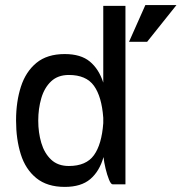

<svg xmlns="http://www.w3.org/2000/svg" viewBox="-20 -723 712 753"><path d="M550 -703H672L557 -559H486ZM234 -511Q297 -511 332.5 -481.5Q368 -452 385 -399V-700H472V0H422Q415 0 407.5 -18.5Q400 -37 394 -62Q388 -87 386 -107Q370 -51 334 -20.5Q298 10 234 10Q165 10 122.5 -24.5Q80 -59 61.5 -118Q43 -177 43 -250V-251Q43 -324 62 -383Q81 -442 123 -476.5Q165 -511 234 -511ZM250 -429Q207 -429 180.5 -404Q154 -379 142 -338Q130 -297 130 -250Q130 -203 142 -162.5Q154 -122 180.5 -97Q207 -72 250 -72Q318 -72 348.5 -114.5Q379 -157 385 -240V-261Q379 -344 348.5 -386.5Q318 -429 250 -429Z"/></svg>

Font: Haskoy Medium
Style: Regular
Weight: 500
Designer: Ertekin Erdin
Foundry: Ertekin Erdin
Version: Version 1.500; ttfautohint (v1.8.3)